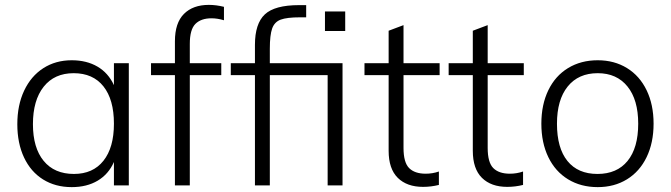

<svg xmlns="http://www.w3.org/2000/svg" viewBox="-20 -760 2750 787"><path d="M508 -501V0H447V-96Q425 -46 380.5 -19.5Q336 7 274 7Q207 7 156.5 -24.5Q106 -56 78.5 -114.5Q51 -173 51 -251Q51 -329 79 -388.5Q107 -448 157.5 -480.5Q208 -513 274 -513Q335 -513 379.5 -487Q424 -461 447 -411V-501ZM447 -253Q447 -352 404 -406Q361 -460 282 -460Q203 -460 159 -404.5Q115 -349 115 -251Q115 -154 159 -100.5Q203 -47 283 -47Q361 -47 404 -101Q447 -155 447 -253Z M758 -580V-501H887V-452H758V0H697V-452H599V-501H697V-591Q697 -666 734 -703Q771 -740 836 -740Q866 -740 898 -732V-677Q871 -685 847 -685Q804 -685 781 -662Q758 -639 758 -580Z M1086 -501H1384V0H1323V-452H1086V0H1025V-452H926V-501H1025V-576Q1025 -663 1065.5 -701Q1106 -739 1206 -739H1235V-689H1210Q1156 -689 1130.5 -679.5Q1105 -670 1095.5 -643Q1086 -616 1086 -560ZM1312 -713H1395V-633H1312Z M1634 -452V-154Q1634 -94 1657 -71Q1680 -48 1725 -48Q1753 -48 1779 -57V-2Q1747 6 1714 6Q1648 6 1610.5 -31Q1573 -68 1573 -142V-452H1474V-501H1573V-634L1634 -657V-501H1782V-452Z M1979 -452V-154Q1979 -94 2002 -71Q2025 -48 2070 -48Q2098 -48 2124 -57V-2Q2092 6 2059 6Q1993 6 1955.5 -31Q1918 -68 1918 -142V-452H1819V-501H1918V-634L1979 -657V-501H2127V-452Z M2199 -253Q2199 -331 2227.5 -390Q2256 -449 2308.5 -481Q2361 -513 2430 -513Q2498 -513 2550 -481Q2602 -449 2630.5 -390Q2659 -331 2659 -253Q2659 -175 2630.5 -116Q2602 -57 2550 -25Q2498 7 2430 7Q2361 7 2308.5 -25Q2256 -57 2227.5 -116Q2199 -175 2199 -253ZM2596 -253Q2596 -351 2552 -405.5Q2508 -460 2430 -460Q2351 -460 2307 -405.5Q2263 -351 2263 -253Q2263 -153 2306 -100Q2349 -47 2429 -47Q2509 -47 2552.5 -100.5Q2596 -154 2596 -253Z"/></svg>

Font: Muli Light
Style: Regular
Weight: 300
Designer: Vernon Adams
Foundry: Vernon Adams
Version: Version 2.100